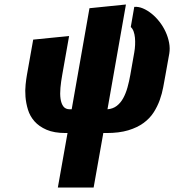

<svg xmlns="http://www.w3.org/2000/svg" viewBox="-20 -583 790 853"><path d="M576.5 -350Q579.5 -366.5 580.2 -383.5Q581 -400.5 579.5 -415.8Q578 -431 573.5 -443.5Q569 -456 561 -463L576.5 -552.5Q595 -554 614.8 -545.8Q634.5 -537.5 653.2 -522.5Q672 -507.5 688.2 -486.8Q704.5 -466 715.5 -442.2Q726.5 -418.5 731.2 -393.5Q736 -368.5 732 -344.5L715 -249.5Q710.5 -224.5 705.2 -196Q700 -167.5 689.8 -138.8Q679.5 -110 662.5 -83.5Q645.5 -57 618 -36.8Q590.5 -16.5 550 -4.2Q509.5 8 453 8H439L396 250H237L280 8H271.5Q220.5 8 187 -6.5Q153.5 -21 133.2 -44Q113 -67 104.2 -95.8Q95.5 -124.5 93.2 -153.2Q91 -182 93.8 -207.5Q96.5 -233 99.5 -249.5L127.5 -407L287 -423L256.5 -250.5Q251 -220.5 248.5 -193Q246 -165.5 249 -144.2Q252 -123 261.5 -110.2Q271 -97.5 290 -97.5H298.5L377.5 -546.5L539.5 -563L457.5 -97.5Q482 -99.5 499 -112.8Q516 -126 527.5 -147Q539 -168 546.5 -195Q554 -222 559 -250.5Z"/></svg>

Font: B612
Style: Bold Italic
Weight: 700
Italic angle: -10°
Designer: Nicolas Chauveau, Thomas Paillot, Jonathan Favre-Lamarine, Jean-Luc Vinot
Foundry: AIRBUS
Version: Version 1.008